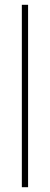

<svg xmlns="http://www.w3.org/2000/svg" viewBox="-20 -780 207 800"><path d="M97 0H71V-760H97Z"/></svg>

Font: Noto Sans Telugu ExtraCondensed Thin
Style: Regular
Weight: 100
Width: 2
Designer: Jelle Bosma - Monotype Design Team
Foundry: Monotype Imaging Inc.
Version: Version 2.005; ttfautohint (v1.8.4.7-5d5b)